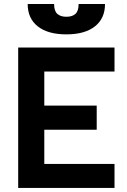

<svg xmlns="http://www.w3.org/2000/svg" viewBox="-20 -928 626 948"><path d="M69.8 0V-693.4H198.7V0ZM69.8 0V-118.7H545.4V0ZM69.8 -287.6V-406.7H457.5V-287.6ZM69.8 -574.7V-693.4H545.4V-574.7ZM307.6 -758.3Q216.8 -758.3 166.7 -797.6Q116.7 -836.9 116.7 -908.2H247.1Q247.1 -873.5 263.2 -859.4Q279.3 -845.2 307.8 -845.2Q336.6 -845.2 352.4 -859.4Q368.2 -873.5 368.2 -908.2H498.5Q498.5 -836.9 448.5 -797.6Q398.5 -758.3 307.6 -758.3Z"/></svg>

Font: Cascadia Mono PL
Style: Regular
Weight: 400
Monospace: yes
Designer: Aaron Bell
Foundry: Saja Typeworks
Version: Version 2102.003